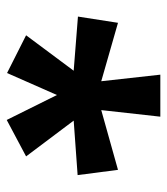

<svg xmlns="http://www.w3.org/2000/svg" viewBox="18 -818 508 585"><g transform="rotate(90 272.5 -526.0)"><path d="M336 -760 316 -580 498 -631 514 -508 348 -496 457 -351 346 -292 270 -445 203 -293 88 -351 196 -496 31 -509 50 -631 228 -580 208 -760Z"/></g></svg>

Font: Noto Sans Tai Tham
Style: Regular
Weight: 400
Designer: Monotype Design Team 2013. Revised by David WIlliams 2020
Foundry: Monotype Imaging Inc.
Version: Version 2.002